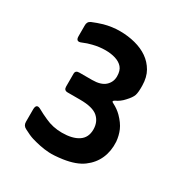

<svg xmlns="http://www.w3.org/2000/svg" viewBox="-160 -811 895 936"><g transform="rotate(30 287.0 -343.0)"><path d="M92 -42.7Q72.3 -52 72.3 -73.7V-144.3Q73 -179.3 103 -161.7Q125.3 -149 154.7 -136Q198.7 -115.3 250.3 -115.3Q309 -115.3 342.5 -137.5Q376 -159.7 376 -205.3Q376 -248.3 347.2 -273.8Q318.3 -299.3 247 -299.3H177Q156 -299.3 156 -320.3V-392.7Q156 -411.7 177.7 -411.7H249.3Q298.7 -411.7 322.5 -433.3Q346.3 -455 346.3 -487.3Q346.3 -520 331.3 -537.2Q316.3 -554.3 290.8 -562.2Q265.3 -570 235 -570Q199.7 -570 164.3 -561Q140 -555.3 115.3 -544.7Q84.7 -531 85.7 -565.7V-623.3Q84.7 -645.3 103.7 -653.7Q130.7 -665 161 -674Q204.3 -686 249.3 -686Q294.3 -686 335.2 -675.3Q376 -664.7 406.5 -643.5Q437 -622.3 455.8 -589.7Q474.7 -557 475.3 -509.3Q476 -472 470.2 -454.8Q464.3 -437.7 441.3 -413.3Q422 -391.3 396 -379.7Q380.7 -371 396.7 -364.3Q424.7 -350 445 -329.7Q474.3 -300 486.7 -271.5Q499 -243 502 -209.7Q505 -158 486.5 -116Q468 -74 428.8 -45Q389.7 -16 320.3 -5.7Q272 1 244 -0.7Q216 -2.3 191 -7.7Q166 -13 144.8 -19.3Q123.7 -25.7 92 -42.7Z"/></g></svg>

Font: Vivano Light
Style: Regular
Weight: 300
Designer: Joe Prince, Josias Burgherr
Version: Version 2.064;September 19, 2022;FontCreator 14.0.0.2877 64-